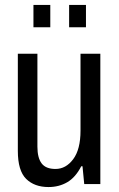

<svg xmlns="http://www.w3.org/2000/svg" viewBox="-20 -743 481 775"><path d="M115 -633V-723H183V-633ZM259 -633V-723H327V-633ZM176 12Q119 12 85.5 -21Q52 -54 52 -134V-526H131V-151Q131 -106 148 -83.5Q165 -61 204 -61Q246 -61 275.5 -100.5Q305 -140 305 -216V-526H385V0H320L313 -72H308Q285 -27 251.5 -7.5Q218 12 176 12Z"/></svg>

Font: Archivo Condensed
Style: Regular
Weight: 400
Width: 3
Designer: Hector Gatti
Foundry: Omnibus-Type
Version: Version 2.001; ttfautohint (v1.8.3)